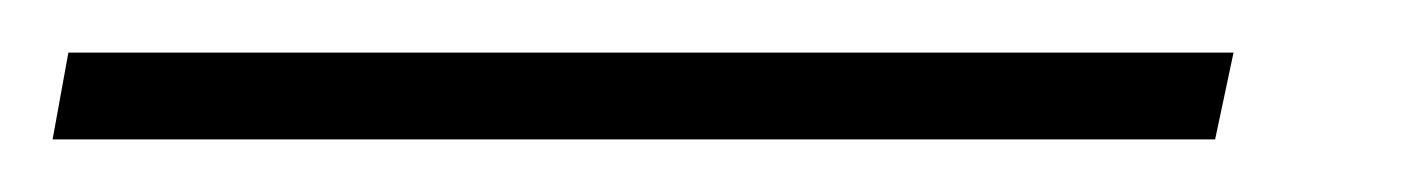

<svg xmlns="http://www.w3.org/2000/svg" viewBox="-84 61 542 73"><path d="M-58 81H385L378 114H-64Z"/></svg>

Font: Trirong Light
Style: Italic
Weight: 300
Italic angle: -12°
Designer: Katatrad Team
Foundry: CadsonDemak
Version: Version 1.001